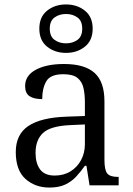

<svg xmlns="http://www.w3.org/2000/svg" viewBox="-20 -834 598 864"><path d="M202 10Q138 10 94.5 -29Q51 -68 51 -150Q51 -229 107.5 -267Q164 -305 279 -309L362 -312V-373Q362 -410 355.5 -438.5Q349 -467 328.5 -483.5Q308 -500 265 -500Q207 -500 188.5 -468.5Q170 -437 170 -388Q132 -388 112.5 -401.5Q93 -415 93 -447Q93 -494 141 -520Q189 -546 268 -546Q361 -546 405.5 -506Q450 -466 450 -378V-115Q450 -69 462.5 -53.5Q475 -38 510 -38H514V0H383L369 -88H362Q343 -61 322.5 -39Q302 -17 273.5 -3.5Q245 10 202 10ZM226 -44Q267 -44 297.5 -63Q328 -82 345 -114Q362 -146 362 -185V-274L296 -271Q207 -267 173.5 -235.5Q140 -204 140 -146Q140 -99 160.5 -71.5Q181 -44 226 -44ZM277 -596Q227 -596 192 -624Q157 -652 157 -705Q157 -758 192 -786Q227 -814 277 -814Q327 -814 362 -786Q397 -758 397 -705Q397 -652 362 -624Q327 -596 277 -596ZM277 -639Q307 -639 328.5 -654.5Q350 -670 350 -705Q350 -740 328.5 -755.5Q307 -771 277 -771Q247 -771 225.5 -755.5Q204 -740 204 -705Q204 -670 225.5 -654.5Q247 -639 277 -639Z"/></svg>

Font: Noto Serif Hentaigana
Style: Regular
Weight: 400
Designer: Kazuhiro Yamada
Foundry: nipponia
Version: Version 1.000; ttfautohint (v1.8.4.7-5d5b)